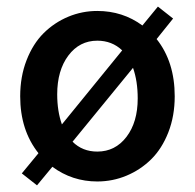

<svg xmlns="http://www.w3.org/2000/svg" viewBox="-20 -536 589 580"><path d="M273.9 12.2Q198.2 12.2 138.2 -32.2L91.8 23.9L45.9 -12.2L96.2 -73.2Q41 -142.6 41 -245.1Q41 -304.7 60.3 -354.2Q79.6 -403.8 111.8 -435.8Q144 -467.8 186 -485.4Q228 -502.9 273.9 -502.9Q350.6 -502.9 410.2 -459L457 -516.1L502.9 -480L453.1 -418Q507.8 -349.1 507.8 -245.1Q507.8 -185.5 488.5 -136.2Q469.2 -86.9 436.8 -54.9Q404.3 -22.9 362.3 -5.4Q320.3 12.2 273.9 12.2ZM152.8 -251Q152.8 -200.2 167 -160.2L349.1 -383.8Q318.4 -413.1 273.9 -413.1Q220.2 -413.1 186.5 -368.2Q152.8 -323.2 152.8 -251ZM273.9 -78.1Q328.1 -78.1 362.1 -122.6Q396 -167 396 -238.8Q396 -291 381.8 -331.1L199.2 -107.9Q229 -78.1 273.9 -78.1Z"/></svg>

Font: Toshiba Sans Medium
Style: Regular
Weight: 500
Designer: Paul D. Hunt
Foundry: Toshiba Corporation
Version: Version 2.020;PS 2.0;hotconv 1.0.86;makeotf.lib2.5.63406